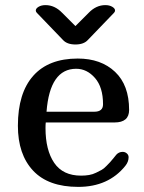

<svg xmlns="http://www.w3.org/2000/svg" viewBox="-20 -731 565 751"><path d="M275 -629 327 -681Q356 -711 392 -711Q408 -711 419 -704.5Q430 -698 430 -690Q430 -685 426 -681L324 -575Q308 -557 275 -557Q242 -557 226 -575L124 -681Q120 -685 120 -690Q120 -698 131 -704.5Q142 -711 158 -711Q194 -711 223 -681ZM435 -126Q445 -137 460 -137Q469 -137 476 -131Q483 -125 483 -116Q483 -98 470 -82Q404 0 286 0Q169 0 109.5 -63.5Q50 -127 50 -239Q50 -367 110 -434.5Q170 -502 284 -502Q375 -502 430 -450Q485 -398 485 -301Q485 -252 428 -252H159Q158 -244 158 -230Q158 -144 192 -94Q226 -44 297 -44Q314 -44 328.5 -46.5Q343 -49 356 -55.5Q369 -62 377.5 -66.5Q386 -71 396.5 -82Q407 -93 411 -97Q415 -101 424.5 -113Q434 -125 435 -126ZM278 -462Q175 -462 162 -294H349Q383 -294 383 -323Q383 -390 351.5 -426Q320 -462 278 -462Z"/></svg>

Font: Marmelad
Style: Regular
Weight: 400
Designer: Manvel Shmavonyan
Foundry: Cyreal
Version: Version 1.001;PS 001.001;hotconv 1.0.88;makeotf.lib2.5.64775